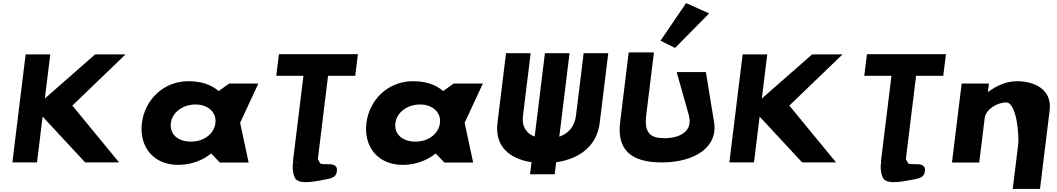

<svg xmlns="http://www.w3.org/2000/svg" viewBox="-20 -1055 6862 1246"><path d="M752.9 -0.9 449.5 -369.8 794.8 -702.1H597.3L271 -415.7L306.2 -702.1H146.4L60.3 -0.9H220.1L256.6 -298.4L532.8 -0.9Z M900.8 -256C882.4 -106 972.5 15 1136.6 15C1221.3 15 1297.7 -16 1348.9 -58H1351.3L1407.1 0H1593.6L1538.3 -258L1656.6 -513H1467.6L1398.7 -464C1352.9 -505 1286.8 -528 1203.3 -528C1039.2 -528 919.2 -406 900.8 -256ZM1088.8 -256C1097.5 -327 1167.8 -377 1248.9 -377C1328.7 -377 1386.7 -327 1378 -256C1369.4 -186 1302.8 -136 1219.3 -136C1132.2 -136 1080.2 -186 1088.8 -256Z M1772.8 -562.9H1949.2L1880.3 -1.9L1884.3 -1.8C1874.1 9.2 1879.5 87 1899.7 108C1935.1 144.6 2039.9 119 2101.5 108C2132.3 102 2158.7 93.7 2165.1 63C2182.4 -21 2064.5 28.7 2054.5 0C2051.3 -9.2 2047.3 -16 2042.5 -20.9L2109 -562.9H2285.4L2302.6 -703.1H1790ZM1919.5 -1.1C1911 -0.1 1902.3 -0.1 1893.7 -1.6Z M2357.8 -256C2339.4 -106 2429.5 15 2593.6 15C2678.3 15 2754.7 -16 2805.9 -58H2808.3L2864.1 0H3050.6L2995.3 -258L3113.6 -513H2924.6L2855.7 -464C2809.9 -505 2743.8 -528 2660.3 -528C2496.2 -528 2376.2 -406 2357.8 -256ZM2545.8 -256C2554.5 -327 2624.8 -377 2705.9 -377C2785.7 -377 2843.7 -327 2835 -256C2826.4 -186 2759.8 -136 2676.3 -136C2589.2 -136 2537.2 -186 2545.8 -256Z M3927.4 -709.7H3767.6L3717.8 -304.2C3708.5 -228.5 3664.8 -187.4 3609.5 -167.9L3676.1 -709.7H3516.3L3449.8 -168.3C3399 -188 3364.7 -229 3373.9 -304.3L3423.7 -709.7H3263.9L3208.4 -257.5C3190.4 -111.3 3278.3 -25.6 3429.4 -2.2L3419.8 75.7H3579.6L3589.2 -2C3745.9 -24.9 3853.9 -110.8 3871.9 -257.5Z M4266.6 -791 4361 -744 4582 -967.9 4432.5 -1035.1ZM4560.8 -587.5H4371.2L4449.7 -309.5C4480.5 -200.5 4387.9 -158.2 4293.3 -158.2C4198.7 -158.2 4159.6 -192.2 4174 -309.5L4223.8 -715H4060L4004.5 -262.8C3983.2 -89.4 4067.6 -1 4274 -1C4486.7 -1 4640.9 -98.6 4614 -262.8Z M5405.9 -0.9 5102.5 -369.8 5447.8 -702.1H5250.3L4924 -415.7L4959.2 -702.1H4799.4L4713.3 -0.9H4873.1L4909.6 -298.4L5185.8 -0.9Z M5588.8 -562.9H5765.2L5696.3 -1.9L5700.3 -1.8C5690.1 9.2 5695.5 87 5715.7 108C5751.1 144.6 5855.9 119 5917.5 108C5948.3 102 5974.7 93.7 5981.1 63C5998.4 -21 5880.5 28.7 5870.5 0C5867.3 -9.2 5863.3 -16 5858.5 -20.9L5925 -562.9H6101.4L6118.6 -703.1H5606ZM5735.5 -1.1C5727 -0.1 5718.3 -0.1 5709.7 -1.6Z M6157.8 0H6334.8L6370.4 -290C6376.7 -341 6445.6 -390 6509.8 -390C6578.7 -390 6594.1 -170 6587.8 -119L6552.2 171H6729.2L6791.7 -338C6809.2 -481 6684 -528 6579.9 -528C6512.2 -528 6446.9 -499 6393.6 -459H6391.2L6397.8 -513H6220.8Z"/></svg>

Font: Hussar
Style: BdSuprExtOblOne
Weight: 700
Foundry: Cannot Into Space Fonts
Version: Version 2.00